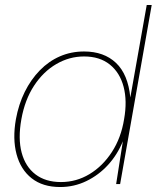

<svg xmlns="http://www.w3.org/2000/svg" viewBox="-20 -740 630 772"><path d="M222 12Q152 12 107.5 -23Q63 -58 46.5 -120Q30 -182 44 -261Q55 -321 79.5 -370.5Q104 -420 140 -457Q176 -494 221 -513.5Q266 -533 318 -533Q398 -533 446.5 -487Q495 -441 504 -348L570 -720H590L463 0H447L474 -172Q452 -118 414.5 -77Q377 -36 327.5 -12Q278 12 222 12ZM225 -8Q287 -8 340 -40Q393 -72 430 -129Q467 -186 479 -261Q492 -334 477 -391Q462 -448 421.5 -480.5Q381 -513 318 -513Q259 -513 206.5 -482.5Q154 -452 117 -395.5Q80 -339 66 -261Q52 -183 67 -126.5Q82 -70 122.5 -39Q163 -8 225 -8Z"/></svg>

Font: DM Sans 10pt Thin
Style: Italic
Weight: 250
Italic angle: -10°
Version: Version 4.004;gftools[0.9.30]